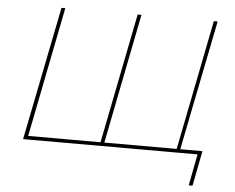

<svg xmlns="http://www.w3.org/2000/svg" viewBox="-57 -768 1224 1002"><g transform="rotate(5 554.5 -267.5)"><path d="M85 0 225 -700H245L110 -19H489L624 -700H644L509 -19H888L1023 -700H1043L903 0ZM967 165 999 0H883L888 -19H1023L987 165Z"/></g></svg>

Font: Argentum Sans Thin
Style: Italic
Weight: 100
Italic angle: -11°
Designer: Julieta Ulanovsky (font), Cristiano Sobral (main changes and remaster)
Foundry: Julieta Ulanovsky (font), Cristiano Sobral (main changes and remaster)
Version: Version 2.007;June 15, 2022;FontCreator 14.0.0.2814 64-bit; 